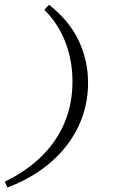

<svg xmlns="http://www.w3.org/2000/svg" viewBox="-84 -651 491 825"><path d="M-51.6 154.8 -63.7 129.8Q32.3 83.1 96.8 18.5Q161.3 -46 194.4 -126.2Q227.4 -206.5 227.4 -300.8Q227.4 -390.3 197.2 -469.4Q166.9 -548.4 106.5 -608.9L126.6 -630.6Q212.9 -562.9 253.6 -477.4Q294.4 -391.9 294.4 -295.2Q294.4 -196 253.6 -109.3Q212.9 -22.6 135.9 44.8Q58.9 112.1 -51.6 154.8Z"/></svg>

Font: Playfair 12pt Light
Style: Italic
Weight: 300
Italic angle: -15.6°
Designer: Claus Eggers Sørensen
Foundry: Claus Eggers Sørensen
Version: Version 2.000;gftools[0.9.28]